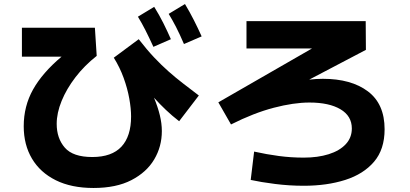

<svg xmlns="http://www.w3.org/2000/svg" viewBox="-20 -867 2040 955"><path d="M895 -648Q874 -697 856 -732Q838 -767 819 -798L900 -847Q924 -807 944.5 -766.5Q965 -726 983 -686ZM743 -634Q721 -682 703 -717.5Q685 -753 666 -784L747 -833Q772 -793 792.5 -752Q813 -711 830 -672ZM445 68Q335 68 257.5 29.5Q180 -9 139 -78Q98 -147 98 -239Q98 -339 144.5 -422Q191 -505 286 -585H89V-729H452L461 -589Q400 -541 355.5 -483Q311 -425 286.5 -365Q262 -305 262 -251Q262 -179 302.5 -132.5Q343 -86 439 -86Q536 -86 584 -137.5Q632 -189 632 -288Q632 -327 623 -377Q614 -427 595 -479.5Q576 -532 546 -580L670 -672Q711 -619 747 -581Q783 -543 818 -512Q853 -481 890 -452.5Q927 -424 969 -392L871 -264Q836 -291 805 -320.5Q774 -350 746 -381Q765 -335 775 -294Q785 -253 785 -215Q785 -138 747 -74Q709 -10 633.5 29Q558 68 445 68Z M1491 -83Q1561 -83 1615 -100Q1669 -117 1699.5 -149.5Q1730 -182 1730 -228Q1730 -290 1673.5 -323.5Q1617 -357 1519 -357Q1441 -357 1341.5 -331Q1242 -305 1129 -248L1066 -358L1532 -626H1206V-762H1799L1800 -619L1518 -471Q1553 -475 1586 -475Q1727 -475 1810 -412.5Q1893 -350 1893 -224Q1893 -124 1840.5 -62.5Q1788 -1 1697 28Q1606 57 1491 57Q1419 57 1348 48Q1277 39 1227 28L1244 -113Q1307 -99 1367.5 -91Q1428 -83 1491 -83Z"/></svg>

Font: Murecho ExtraBold
Style: Regular
Weight: 800
Designer: Neil Summerour
Foundry: Positype
Version: Version 1.010; ttfautohint (v1.8.3)